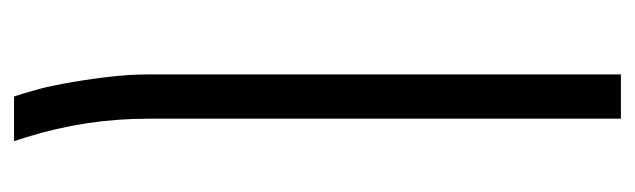

<svg xmlns="http://www.w3.org/2000/svg" viewBox="-337 -333 909 275"><g transform="rotate(-90 117.5 -195.5)"><path d="M85 239.3V-438Q85 -526.9 58.6 -611.8Q57.1 -616.2 55.7 -620.8Q54.2 -625.5 52.7 -629.9H116.7Q118.7 -624.5 120.8 -617.4Q123 -610.4 125.5 -601.1Q129.4 -588.9 134.8 -561Q140.1 -533.2 144.3 -499.8Q148.4 -466.3 148.4 -438V239.3Z"/></g></svg>

Font: Open Sans Light
Style: Regular
Weight: 300
Designer: Monotype Design Team
Foundry: Monotype Imaging Inc.
Version: Version 3.000; ttfautohint (v1.8.4)